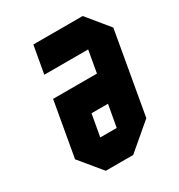

<svg xmlns="http://www.w3.org/2000/svg" viewBox="-171 -834 884 948"><g transform="rotate(-30 271.0 -359.5)"><path d="M459.5 -125 312.5 0H156.2L53.2 -125L108.4 -437.5H358.4L380.4 -562.5H130.4L158.2 -718.8H439.5L542 -593.8ZM308.6 -156.2 331.1 -281.2H237.3L214.8 -156.2Z"/></g></svg>

Font: Signwood
Style: Italic
Weight: 400
Italic angle: -10°
Designer: GGBotNet
Foundry: GGBotNet
Version: 0.95